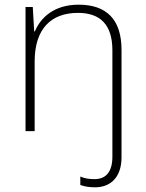

<svg xmlns="http://www.w3.org/2000/svg" viewBox="-20 -560 622 820"><path d="M386 240C452 240 499 197 499 112V-347C499 -479 433 -540 316 -540C212 -540 154 -486 129 -426H126L120 -530H89V0H128V-297C128 -437 198 -505 313 -505C407 -505 460 -456 460 -345V109C460 172 434 205 384 205C363 205 343 203 323 194V230C339 236 360 240 386 240Z"/></svg>

Font: Noto Sans Malayalam ExtraLight
Style: Regular
Weight: 200
Designer: Jelle Bosma - Monotype Design Team
Foundry: Monotype Imaging Inc.
Version: Version 2.104